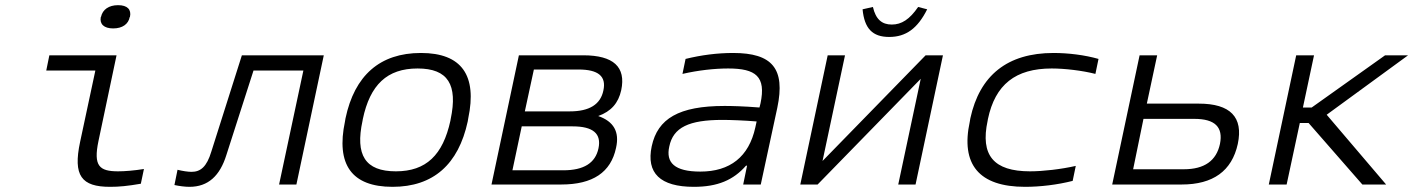

<svg xmlns="http://www.w3.org/2000/svg" viewBox="-20 -714 5469 743"><path d="M437 -51C364 -51 341 -72 361 -168L431 -500H171L159 -441H349L290 -165C262 -34 295 9 406 9C441 9 473 6 525 -3L537 -60C500 -54 463 -51 437 -51ZM370 -648C365 -621 382 -604 418 -604C454 -604 477 -621 482 -648L483 -649C489 -677 473 -694 437 -694C401 -694 377 -677 371 -649Z M856 -114 961 -441H1154L1060 0H1127L1233 -500H916L798 -128C780 -68 756 -49 721 -49C708 -49 687 -52 667 -57L655 2C673 6 696 9 713 9C786 9 831 -34 856 -114Z M1317 -256 1315 -244C1280 -78 1340 9 1499 9C1657 9 1754 -78 1790 -244L1792 -256C1827 -422 1767 -509 1609 -509C1450 -509 1352 -422 1317 -256ZM1383 -247 1384 -253C1412 -386 1478 -449 1596 -449C1714 -449 1752 -386 1724 -253L1723 -247C1694 -114 1629 -51 1512 -51C1393 -51 1354 -114 1383 -247Z M1882 0H2152C2274 0 2344 -47 2364 -142C2378 -204 2355 -244 2295 -265C2345 -283 2373 -315 2384 -365C2403 -455 2354 -500 2237 -500H1988ZM1963 -55 1999 -225H2196C2275 -225 2308 -197 2296 -140C2284 -83 2239 -55 2160 -55ZM2011 -283 2046 -445H2219C2295 -445 2327 -419 2315 -364C2304 -310 2261 -283 2185 -283Z M2817 -509C2756 -509 2694 -501 2633 -486L2621 -428C2682 -442 2745 -449 2798 -449C2905 -449 2945 -418 2923 -314L2919 -298C2856 -303 2810 -304 2784 -304C2607 -304 2525 -255 2502 -148C2480 -44 2535 9 2665 9C2757 9 2818 -17 2867 -73H2871L2856 0H2924L2988 -297C3020 -449 2968 -509 2817 -509ZM2570 -147C2585 -221 2646 -250 2776 -250C2807 -250 2860 -248 2908 -244L2903 -221C2878 -107 2805 -50 2690 -50C2590 -50 2556 -85 2570 -147Z M3077 0H3144L3543 -409L3456 0H3523L3629 -500H3562L3163 -91L3250 -500H3183ZM3318 -678 3358 -687C3369 -639 3393 -619 3431 -619C3469 -619 3500 -639 3533 -687L3568 -678C3531 -604 3486 -571 3421 -571C3356 -571 3325 -604 3318 -678Z M3735 -256 3733 -244C3697 -78 3768 9 3947 9C4006 9 4072 1 4131 -14L4143 -72C4086 -59 4016 -51 3966 -51C3825 -51 3773 -113 3802 -247L3803 -253C3831 -387 3910 -449 4050 -449C4100 -449 4168 -441 4219 -428L4231 -486C4178 -501 4115 -509 4057 -509C3878 -509 3771 -422 3735 -256Z M4284 0H4553C4674 0 4747 -52 4770 -157C4792 -261 4741 -313 4619 -313H4418L4458 -500H4390ZM4365 -59 4405 -254H4602C4682 -254 4714 -222 4701 -157C4687 -92 4641 -59 4561 -59Z M4996 -500 4890 0H4959L5010 -238H5044L5252 0H5344L5114 -270L5429 -500H5340L5056 -298H5022L5065 -500Z"/></svg>

Font: LT Wave Mono Light
Style: Italic
Weight: 300
Designer: Daniel Lyons
Version: Version 2.5 (Glyphs App)